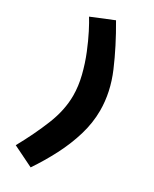

<svg xmlns="http://www.w3.org/2000/svg" viewBox="-211 -817 747 929"><g transform="rotate(30 162.0 -352.5)"><path d="M294 -347Q294 -278 273 -208Q252 -138 217 -70.5Q182 -3 140 59L24 2Q76 -92 110.5 -178Q145 -264 145 -344Q145 -397 131 -453Q117 -509 96 -560.5Q75 -612 54.5 -652Q34 -692 20 -714L142 -764Q206 -655 250 -552Q294 -449 294 -347Z"/></g></svg>

Font: Raleway ExtraBold
Style: Regular
Weight: 800
Designer: Matt McInerney, Pablo Impallari, Rodrigo Fuenzalida
Foundry: Matt McInerney, Pablo Impallari, Rodrigo Fuenzalida
Version: Version 4.026